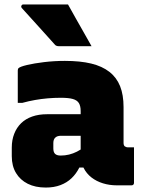

<svg xmlns="http://www.w3.org/2000/svg" viewBox="-20 -834 640 864"><path d="M536 -352Q536 -332 536 -312Q536 -292 536 -271.5Q536 -251 536 -230.5Q536 -210 536 -190Q536 -184 538.5 -179Q541 -174 547 -173Q548 -172 550 -171.5Q552 -171 555 -171Q556 -171 557 -171Q558 -171 560 -171H583Q583 -131 583 -91Q583 -51 583 -11Q583 -6 580 -3Q577 0 572 0Q567 0 544.5 0Q522 0 505 0Q473 0 443.5 -9Q414 -18 391.5 -35.5Q369 -53 356 -79Q343 -105 343 -140Q343 -173 343 -206Q343 -239 343 -272Q343 -283 343 -293Q343 -303 343 -313.5Q343 -324 343 -334Q343 -357 335 -370Q327 -383 308 -388.5Q289 -394 254 -394Q224 -394 195 -391.5Q166 -389 137.5 -384Q109 -379 80 -371H60Q60 -408 60 -444.5Q60 -481 60 -517Q60 -521 61 -523.5Q62 -526 63 -527Q70 -534 101.5 -541.5Q133 -549 178.5 -554.5Q224 -560 272 -560Q341 -560 390.5 -548Q440 -536 472.5 -510.5Q505 -485 520.5 -446Q536 -407 536 -352ZM220 -166Q220 -149 228 -141.5Q236 -134 253 -134Q273 -134 291 -138.5Q309 -143 326 -151.5Q343 -160 360 -173L369 -80H337Q323 -52 302 -32Q281 -12 252 -1Q223 10 186 10Q139 10 105 -7Q71 -24 52 -55.5Q33 -87 33 -131V-170Q33 -204 44 -232Q55 -260 75 -279.5Q95 -299 124.5 -309.5Q154 -320 192 -320Q230 -320 264.5 -320Q299 -320 328.5 -320Q358 -320 380 -320Q388 -320 392 -310Q396 -300 397.5 -279Q399 -258 399 -223Q375 -223 351 -223Q327 -223 302.5 -223Q278 -223 254 -223Q246 -223 239.5 -221Q233 -219 228 -214Q224 -210 222 -204Q220 -198 220 -190ZM286 -814Q304 -782 321.5 -750.5Q339 -719 357 -688Q375 -657 392 -626Q359 -626 320.5 -626Q282 -626 246 -626Q239 -626 234 -628Q229 -630 227 -633Q198 -666 173.5 -692.5Q149 -719 126.5 -744.5Q104 -770 78 -798Q74 -803 76.5 -808.5Q79 -814 85 -814Q119 -814 151.5 -814Q184 -814 217.5 -814Q251 -814 286 -814Z"/></svg>

Font: Recursive Monospace Black
Style: Regular
Weight: 900
Version: Version 1.047